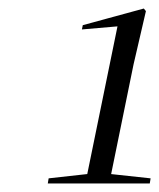

<svg xmlns="http://www.w3.org/2000/svg" viewBox="-20 -856 373 450"><path d="M92 -426 94 -438 202 -450H222L333 -438L331 -426ZM180 -426 259 -812 276 -796 172 -787 174 -797 317 -836 322 -830 293 -705 236 -426Z"/></svg>

Font: Source Serif 4 60pt
Style: Italic
Weight: 400
Italic angle: -12°
Version: Version 4.004;hotconv 1.0.116;makeotfexe 2.5.65601